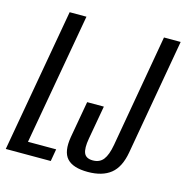

<svg xmlns="http://www.w3.org/2000/svg" viewBox="-131 -771 845 872"><g transform="rotate(15 292.0 -335.0)"><path d="M-29 0 90.5 -675H169.5L60 -57.5H192.5L182.5 0ZM357 4.5Q287.5 4.5 259 -26.8Q230.5 -58 242.5 -129L273 -301H351.5L323.5 -143.5Q315 -95.5 324.5 -73.8Q334 -52 366 -52Q398 -52 415.2 -74.2Q432.5 -96.5 441 -144.5L534 -675H612.5L516.5 -130Q504 -58.5 464.8 -27Q425.5 4.5 357 4.5Z"/></g></svg>

Font: Anybody Condensed Regular
Style: Italic
Weight: 400
Width: 3
Italic angle: -10°
Designer: Tyler Finck
Foundry: Etcetera Type Company
Version: Version 1.010; ttfautohint (v1.8.3) -l 8 -r 50 -G 200 -x 14 